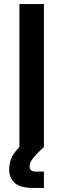

<svg xmlns="http://www.w3.org/2000/svg" viewBox="-20 -720 310 940"><path d="M140 200Q80 200 52.5 176Q25 152 25 110Q25 87 33 61.5Q41 36 75 -1V-700H195V0Q172 21 158.5 35.5Q145 50 137.5 60.5Q130 71 127.5 79Q125 87 125 95Q125 120 155 120H195V200Z"/></svg>

Font: PT Root UI Web Bold
Style: Regular
Weight: 700
Designer: Vitaly Kuzmin
Foundry: ParaType Ltd.
Version: Version 1.000W